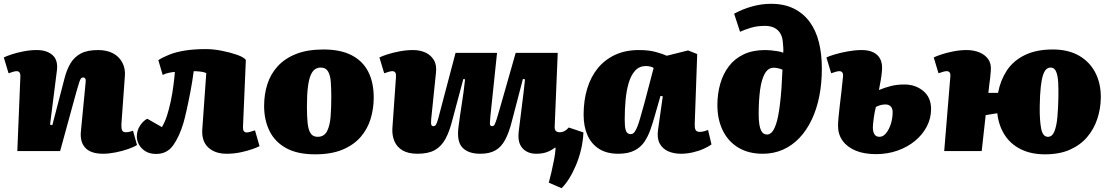

<svg xmlns="http://www.w3.org/2000/svg" viewBox="-27 -794 5838 1009"><path d="M693 -32Q678 -22 647 -11Q616 0 580 7Q544 14 515 14Q451 14 422 -16.5Q393 -47 398 -102L423 -361Q425 -375 421 -381Q417 -387 411 -387Q403 -387 398.5 -381.5Q394 -376 389 -360.5Q384 -345 374 -310L289 0H64L80 -390Q81 -405 76 -412.5Q71 -420 61 -420Q53 -420 43 -417Q33 -414 18 -409L-7 -492Q4 -498 32 -507.5Q60 -517 96 -524Q132 -531 166 -531Q219 -531 249 -504.5Q279 -478 272 -423L236 -139L248 -136L312 -382Q324 -429 344 -462Q364 -495 398 -513Q432 -531 488 -531Q535 -531 567.5 -513.5Q600 -496 616.5 -464Q633 -432 629 -391L611 -142Q610 -120 614.5 -109.5Q619 -99 635 -99Q646 -99 656 -102Q666 -105 672 -107Z M805 -478Q830 -494 864.5 -507.5Q899 -521 946 -528.5Q993 -536 1055 -536Q1095 -536 1140 -527Q1185 -518 1220 -505.5Q1255 -493 1265 -479L1250 -128Q1249 -113 1254 -105.5Q1259 -98 1269 -98Q1277 -98 1287.5 -101Q1298 -104 1313 -109L1337 -26Q1326 -20 1299.5 -10.5Q1273 -1 1237.5 6.5Q1202 14 1164 14Q1103 14 1067.5 -19Q1032 -52 1036 -114L1057 -410Q1044 -416 1024.5 -418Q1005 -420 991 -420Q984 -366 973.5 -311Q963 -256 953 -212Q943 -168 937 -148Q916 -77 883.5 -31Q851 15 794 15Q760 15 737.5 1Q715 -13 703.5 -34Q692 -55 692 -77Q692 -107 708.5 -133Q725 -159 747 -170L824 -126Q840 -154 850 -184.5Q860 -215 870 -260Q875 -283 878.5 -304.5Q882 -326 884.5 -346Q887 -366 889 -383.5Q891 -401 892 -416Q878 -415 860.5 -411.5Q843 -408 828 -400Z M1629 17Q1536 17 1477 -15.5Q1418 -48 1389.5 -105.5Q1361 -163 1361 -238Q1361 -298 1378 -351.5Q1395 -405 1432.5 -446Q1470 -487 1529.5 -510.5Q1589 -534 1673 -534Q1762 -534 1820.5 -504Q1879 -474 1908 -417.5Q1937 -361 1937 -281Q1937 -224 1921 -170.5Q1905 -117 1869 -75Q1833 -33 1774 -8Q1715 17 1629 17ZM1642 -75Q1677 -75 1692 -105Q1707 -135 1710.5 -182.5Q1714 -230 1714 -282Q1714 -327 1711.5 -362.5Q1709 -398 1697 -418.5Q1685 -439 1658 -439Q1642 -439 1628.5 -430Q1615 -421 1605.5 -398.5Q1596 -376 1591 -336Q1586 -296 1586 -233Q1586 -184 1589.5 -148.5Q1593 -113 1605 -94Q1617 -75 1642 -75Z M1967 -492Q1978 -498 2006.5 -507.5Q2035 -517 2072 -524Q2109 -531 2143 -531Q2180 -531 2208.5 -518Q2237 -505 2253 -478.5Q2269 -452 2264 -411L2239 -168Q2237 -144 2240 -137.5Q2243 -131 2250 -131Q2259 -131 2264 -138.5Q2269 -146 2276 -171Q2283 -196 2296 -247L2367 -516H2585L2550 -182Q2548 -159 2547.5 -145Q2547 -131 2560 -131Q2568 -131 2572.5 -140Q2577 -149 2583.5 -169Q2590 -189 2600 -225L2683 -516H2904L2888 -130Q2887 -112 2894.5 -105.5Q2902 -99 2914 -99Q2928 -99 2940 -105.5Q2952 -112 2962 -124L3039 -98Q3037 -52 3026.5 -8Q3016 36 2999.5 75Q2983 114 2963.5 145Q2944 176 2924 195L2857 166Q2864 141 2871 110Q2878 79 2884.5 46.5Q2891 14 2893 -17L2889 -18Q2870 -3 2846.5 5.5Q2823 14 2791 14Q2745 14 2718.5 -15.5Q2692 -45 2699 -103Q2707 -172 2716 -240Q2725 -308 2732 -377L2721 -379L2663 -157Q2648 -97 2627.5 -59Q2607 -21 2576 -3.5Q2545 14 2497 14Q2435 14 2404 -17.5Q2373 -49 2382 -123Q2390 -187 2400 -249Q2410 -311 2417 -377L2408 -379L2351 -166Q2336 -105 2314.5 -65Q2293 -25 2258.5 -5.5Q2224 14 2167 14Q2118 14 2088 -4Q2058 -22 2045.5 -52.5Q2033 -83 2035 -119L2054 -390Q2055 -405 2050.5 -412.5Q2046 -420 2035 -420Q2027 -420 2017 -417Q2007 -414 1992 -409Z M3624 -145Q3623 -125 3627.5 -113Q3632 -101 3651 -101Q3662 -101 3674.5 -104.5Q3687 -108 3694 -111L3712 -35Q3699 -25 3673 -13Q3647 -1 3615 6.5Q3583 14 3551 14Q3514 14 3484.5 1Q3455 -12 3440 -39.5Q3425 -67 3431 -111L3456 -288L3444 -290L3415 -189Q3404 -149 3391 -112.5Q3378 -76 3358.5 -47.5Q3339 -19 3306 -2.5Q3273 14 3222 14Q3162 14 3121.5 -11.5Q3081 -37 3060.5 -83Q3040 -129 3040 -191Q3040 -266 3059 -328.5Q3078 -391 3115 -436Q3152 -481 3206 -506Q3260 -531 3331 -531Q3383 -531 3420.5 -520.5Q3458 -510 3477 -501L3589 -529L3637 -510ZM3287 -89Q3296 -89 3302.5 -94.5Q3309 -100 3317 -116Q3325 -132 3335 -165.5Q3345 -199 3360 -254L3408 -437Q3404 -440 3393 -443.5Q3382 -447 3368 -447Q3333 -447 3311 -423Q3289 -399 3277 -358.5Q3265 -318 3260.5 -268Q3256 -218 3256 -166Q3256 -132 3260 -115.5Q3264 -99 3271.5 -94Q3279 -89 3287 -89Z M3831 -722Q3877 -747 3926.5 -760.5Q3976 -774 4025 -774Q4094 -774 4144.5 -749Q4195 -724 4228 -679Q4261 -634 4276.5 -572Q4292 -510 4292 -434Q4292 -356 4278.5 -288Q4265 -220 4238.5 -164.5Q4212 -109 4174 -69Q4136 -29 4087.5 -7.5Q4039 14 3981 14Q3907 14 3853.5 -18Q3800 -50 3771.5 -108Q3743 -166 3743 -242Q3743 -301 3758 -353.5Q3773 -406 3803.5 -446Q3834 -486 3881.5 -508.5Q3929 -531 3995 -531Q4007 -531 4024 -529.5Q4041 -528 4059 -525Q4077 -522 4089 -517Q4090 -528 4089.5 -541.5Q4089 -555 4087 -572Q4085 -599 4074 -618Q4063 -637 4043 -647.5Q4023 -658 3993 -658Q3951 -658 3918.5 -648Q3886 -638 3862 -627ZM4005 -87Q4016 -87 4028 -98Q4040 -109 4051.5 -142.5Q4063 -176 4071 -240Q4077 -288 4080 -333Q4083 -378 4085 -428Q4079 -431 4071.5 -433Q4064 -435 4056 -436.5Q4048 -438 4039 -438Q4010 -438 3992.5 -407.5Q3975 -377 3967.5 -322Q3960 -267 3960 -194Q3960 -161 3963.5 -140Q3967 -119 3973 -107.5Q3979 -96 3987 -91.5Q3995 -87 4005 -87Z M4592 -321Q4624 -334 4655 -342Q4686 -350 4726 -350Q4784 -350 4825 -316Q4866 -282 4866 -221Q4866 -172 4843.5 -129Q4821 -86 4781.5 -53.5Q4742 -21 4689.5 -2.5Q4637 16 4577 16Q4514 16 4469.5 -2.5Q4425 -21 4401 -54.5Q4377 -88 4377 -133Q4377 -148 4379.5 -176.5Q4382 -205 4386.5 -242Q4391 -279 4395.5 -318Q4400 -357 4403 -390Q4405 -405 4400 -412.5Q4395 -420 4384 -420Q4376 -420 4366 -417Q4356 -414 4341 -409L4316 -492Q4327 -498 4358 -507.5Q4389 -517 4428.5 -524Q4468 -531 4501 -531Q4538 -531 4562.5 -519Q4587 -507 4599 -483.5Q4611 -460 4608 -423Q4606 -398 4601.5 -372.5Q4597 -347 4592 -321ZM4576 -232Q4573 -220 4570 -205.5Q4567 -191 4565 -175.5Q4563 -160 4561.5 -146.5Q4560 -133 4560 -124Q4560 -103 4568 -89Q4576 -75 4595 -75Q4614 -75 4629.5 -94Q4645 -113 4654.5 -142.5Q4664 -172 4664 -205Q4664 -224 4654 -234.5Q4644 -245 4627 -245Q4615 -245 4603.5 -242.5Q4592 -240 4576 -232Z M5465 17Q5391 17 5337 -10Q5283 -37 5252 -86Q5221 -135 5214 -199L5153 -189L5132 0H4935L4967 -389Q4969 -405 4964 -412.5Q4959 -420 4948 -420Q4940 -420 4930 -417Q4920 -414 4905 -409L4880 -492Q4891 -498 4919 -507.5Q4947 -517 4983 -524Q5019 -531 5053 -531Q5089 -531 5119 -519Q5149 -507 5166 -483.5Q5183 -460 5180 -423Q5179 -404 5176.5 -384.5Q5174 -365 5171.5 -345.5Q5169 -326 5167 -306H5218Q5230 -371 5263.5 -422.5Q5297 -474 5357.5 -504Q5418 -534 5506 -534Q5587 -534 5643.5 -501.5Q5700 -469 5729.5 -411.5Q5759 -354 5758 -279Q5757 -222 5739.5 -169Q5722 -116 5686.5 -74Q5651 -32 5596 -7.5Q5541 17 5465 17ZM5480 -75Q5503 -75 5514.5 -104.5Q5526 -134 5530 -181Q5534 -228 5535 -280Q5536 -325 5534 -361Q5532 -397 5523 -418Q5514 -439 5494 -439Q5482 -439 5472 -430.5Q5462 -422 5454.5 -400Q5447 -378 5442.5 -338Q5438 -298 5437 -236Q5436 -162 5444.5 -118.5Q5453 -75 5480 -75Z"/></svg>

Font: Literata Black
Style: Italic
Weight: 900
Italic angle: -2°
Designer: Latin by Veronika Burian and Jose Scaglione. Greek by Irene Vlachou. Cyrillic by Vera Evstafieva
Foundry: TypeTogether
Version: Version 3.002